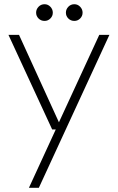

<svg xmlns="http://www.w3.org/2000/svg" viewBox="-20 -669 558 909"><path d="M117 220 244 -56H227L20 -504H70L259 -90L450 -504H498L164 220ZM191 -570Q174 -570 162.5 -581.5Q151 -593 151 -609Q151 -625 162.5 -637Q174 -649 191 -649Q207 -649 218.5 -637Q230 -625 230 -609Q230 -593 218.5 -581.5Q207 -570 191 -570ZM332 -570Q315 -570 303.5 -581.5Q292 -593 292 -609Q292 -625 303.5 -637Q315 -649 332 -649Q348 -649 359.5 -637Q371 -625 371 -609Q371 -593 359.5 -581.5Q348 -570 332 -570Z"/></svg>

Font: DM Sans ExtraLight
Style: Regular
Weight: 200
Designer: Colophon Foundry, Jonny Pinhorn
Foundry: Colophon Foundry
Version: Version 4.004; ttfautohint (v1.8.4.7-5d5b)